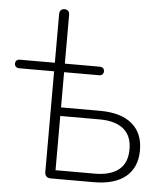

<svg xmlns="http://www.w3.org/2000/svg" viewBox="-55 -758 704 804"><g transform="rotate(5 297.5 -355.5)"><path d="M163 -25V-448H17Q7 -448 2 -453Q-3 -458 -3 -466Q-3 -474 2 -479Q7 -484 17 -484H163V-689Q163 -699 168.5 -705Q174 -711 184 -711Q194 -711 199.5 -705Q205 -699 205 -689V-484H351Q361 -484 366 -479Q371 -474 371 -466Q371 -458 366 -453Q361 -448 351 -448H205V-300H368Q457 -300 503.5 -261Q550 -222 550 -150Q550 -78 503.5 -39Q457 0 368 0H188Q176 0 169.5 -6.5Q163 -13 163 -25ZM506 -150Q506 -207 471 -235.5Q436 -264 370 -264H205V-36H370Q436 -36 471 -64.5Q506 -93 506 -150Z"/></g></svg>

Font: SN Pro Thin
Style: Regular
Weight: 200
Designer: Tobias Whetton
Foundry: Supernotes
Version: Version 1.003;Glyphs 3.3 (3324)